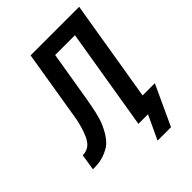

<svg xmlns="http://www.w3.org/2000/svg" viewBox="-284 -859 1132 1132"><g transform="rotate(-45 282.0 -292.5)"><path d="M353 150 423 0H343L448 -634H283L230 -316Q226 -294 222 -272Q218 -250 213 -228Q208 -206 201.5 -184Q195 -162 185 -140.5Q175 -119 163 -98.5Q151 -78 134.5 -60Q118 -42 97 -30.5Q76 -19 53.5 -11.5Q31 -4 8.5 -2Q-14 0 -36 0L-20 -101Q-6 -101 8 -105Q22 -109 34 -118Q46 -127 54.5 -139.5Q63 -152 69 -165Q75 -178 80 -191.5Q85 -205 89 -218.5Q93 -232 96.5 -245.5Q100 -259 102.5 -272.5Q105 -286 107.5 -300Q110 -314 112 -328L179 -735H584L479 -101H581L465 150Z"/></g></svg>

Font: Iosevka Extended
Style: Bold Italic
Weight: 700
Width: 7
Italic angle: -9°
Monospace: yes
Designer: Belleve Invis
Foundry: Belleve Invis
Version: Version 32.5.0; ttfautohint (v1.8.4)